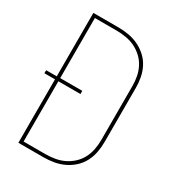

<svg xmlns="http://www.w3.org/2000/svg" viewBox="-178 -838 855 941"><g transform="rotate(30 250.0 -367.5)"><path d="M72 0V-359H12V-376H72V-735H214Q243 -735 272 -730Q301 -725 327.5 -712.5Q354 -700 376 -680Q398 -660 411.5 -634Q425 -608 430.5 -579Q436 -550 436 -521V-215Q436 -185 430.5 -156Q425 -127 411.5 -101Q398 -75 376 -55Q354 -35 327.5 -22.5Q301 -10 272 -5Q243 0 213 0ZM91 -18H213Q240 -18 267 -22.5Q294 -27 318 -38.5Q342 -50 362 -68.5Q382 -87 394.5 -111Q407 -135 412 -161.5Q417 -188 417 -215V-521Q417 -547 412 -573.5Q407 -600 394.5 -624Q382 -648 362 -666.5Q342 -685 318 -696.5Q294 -708 267 -712.5Q240 -717 213 -717H91V-377H216V-359H91Z"/></g></svg>

Font: Iosevka SS18 Thin
Style: Regular
Weight: 100
Monospace: yes
Designer: Belleve Invis
Foundry: Belleve Invis
Version: Version 25.1.1; ttfautohint (v1.8.4)